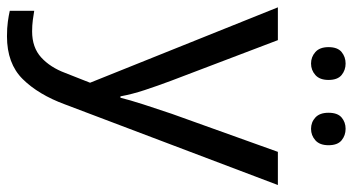

<svg xmlns="http://www.w3.org/2000/svg" viewBox="-250 -520 1010 550"><g transform="rotate(90 255.0 -245.0)"><path d="M1 -536H95L211 -231Q226 -191 238 -154.5Q250 -118 256 -85H260Q266 -110 279 -150.5Q292 -191 306 -232L415 -536H510L279 74Q251 150 206.5 195Q162 240 84 240Q60 240 42 237.5Q24 235 11 232V162Q22 164 37.5 166Q53 168 70 168Q116 168 144.5 142Q173 116 189 73L217 2ZM115 -681Q115 -707 129 -718.5Q143 -730 162 -730Q181 -730 195 -718.5Q209 -707 209 -681Q209 -656 195 -643.5Q181 -631 162 -631Q143 -631 129 -643.5Q115 -656 115 -681ZM303 -681Q303 -707 316.5 -718.5Q330 -730 349 -730Q368 -730 382 -718.5Q396 -707 396 -681Q396 -656 382 -643.5Q368 -631 349 -631Q330 -631 316.5 -643.5Q303 -656 303 -681Z"/></g></svg>

Font: Noto Sans Siddham
Style: Regular
Weight: 400
Designer: Monotype Design Team
Foundry: Monotype Imaging Inc.
Version: Version 2.004; ttfautohint (v1.8.4.7-5d5b)